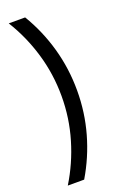

<svg xmlns="http://www.w3.org/2000/svg" viewBox="-173 -758 658 1021"><g transform="rotate(-20 156.0 -248.0)"><path d="M242.2 -248Q242.2 -372.1 209.5 -488.3Q176.8 -604.5 115.2 -707H22.5Q85 -606.4 119.6 -489.7Q154.3 -373 154.3 -248Q154.3 -124 119.6 -7.3Q85 109.4 22.5 210.9H115.2Q176.8 107.4 209.5 -8.3Q242.2 -124 242.2 -248Z"/></g></svg>

Font: Wanted Sans Std Variable
Style: Regular
Weight: 400
Designer: Original Design by Kil Hyung-jin and Kang Hanbin, Wanted Lab, Inc;
Foundry: Wanted Lab, Inc.
Version: Version 1.003;Glyphs 3.2 (3227)